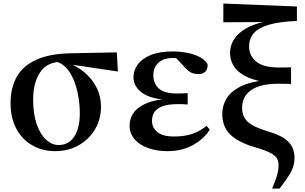

<svg xmlns="http://www.w3.org/2000/svg" viewBox="-20 -845 1738 1094"><path d="M294.5 16.2Q222.9 16.2 165.1 -16.3Q107.3 -48.7 73.8 -110.2Q40.2 -171.8 40.2 -257.1Q40.2 -344.6 75.4 -407.2Q110.5 -469.7 186 -504.3Q261.4 -538.9 382.5 -541.4L645.6 -546.6L651.7 -437.5L363.8 -480.3L336.9 -493.5Q249.8 -494 209.4 -434.2Q168.9 -374.4 168.9 -277.8Q168.9 -194.4 189.4 -136.5Q209.8 -78.6 243 -48.6Q276.1 -18.7 314.2 -18.7Q371.3 -18.7 403 -66.6Q434.7 -114.5 434.7 -199.6Q434.7 -251.2 425.1 -302.6Q415.6 -354.1 396.8 -396.8Q378 -439.5 349.4 -466.3Q320.8 -493.2 283.2 -495.5L304.9 -504.5Q350.2 -496.4 394.6 -475.4Q439 -454.4 475.1 -420.2Q511.3 -385.9 533.4 -339.8Q555.4 -293.6 555.4 -235.7Q555.4 -165.4 521.5 -108.2Q487.5 -51.1 428.8 -17.5Q370.1 16.2 294.5 16.2Z M934.9 16.2Q873.5 16.2 824.4 -1.2Q775.4 -18.5 746.9 -51.5Q718.4 -84.5 718.4 -130.8Q718.4 -168.4 741 -201.7Q763.6 -235 815.8 -257.1Q868 -279.1 956.4 -283.1V-274.3Q841.6 -278.8 791.1 -315.2Q740.6 -351.5 740.6 -404.7Q740.6 -443.9 764.9 -477.5Q789.2 -511 838.6 -531.5Q888.1 -551.9 963 -551.9Q1007 -551.9 1047.7 -543.9Q1088.5 -535.8 1118.9 -519.6Q1149.3 -503.3 1162.7 -479.2Q1164.2 -452.9 1150.8 -437.9Q1137.4 -422.9 1112.1 -422.9Q1090.6 -422.9 1072.6 -429.9Q1054.7 -436.8 1028.2 -466.1L965.2 -533.9L1026.5 -534.8L1048.7 -509.1Q1021.5 -511.9 1002.4 -513.3Q983.2 -514.7 965.4 -514.7Q913.6 -514.7 883.6 -488.3Q853.6 -461.8 853.6 -416.3Q853.6 -370.3 884.5 -341.3Q915.5 -312.4 988.1 -312.4Q1002.8 -312.4 1016.7 -312.9Q1030.7 -313.4 1049.4 -314.4V-249.8Q1026.3 -251.6 1014.5 -251.6Q1002.7 -251.6 993.3 -251.6Q936.7 -251.6 904.6 -239.1Q872.6 -226.7 859.3 -205.6Q846.1 -184.5 846.1 -156.2Q846.1 -117.7 876.4 -92.5Q906.7 -67.3 972.1 -67.3Q1032.3 -67.3 1076 -82.4Q1119.6 -97.5 1157.2 -127.9L1175.3 -106.5Q1142.7 -53.4 1079.5 -18.6Q1016.3 16.2 934.9 16.2Z M1530.4 229.5Q1547.9 190 1557.6 157.4Q1567.3 124.7 1567.3 96.1Q1567.3 72.6 1557.5 56.5Q1547.7 40.5 1519.6 25.8Q1491.6 11.1 1435.6 -5.3Q1340.1 -32.7 1293.3 -77.1Q1246.5 -121.5 1246.5 -196.8Q1246.5 -242.5 1270.3 -282.8Q1294.1 -323 1348.4 -351.2Q1402.7 -379.3 1493.1 -388.1L1491.3 -376.8Q1417.2 -389.1 1372.9 -413.9Q1328.7 -438.7 1309.7 -472.3Q1290.8 -505.9 1290.8 -541.6Q1290.8 -610.6 1347.4 -658.9Q1403.9 -707.2 1513.4 -726.5L1501 -709.6V-719.5L1252.6 -718V-824.8L1671.8 -808V-725.6Q1571.7 -721.8 1511.5 -703.8Q1451.4 -685.9 1425.3 -655.1Q1399.3 -624.3 1399.3 -580.4Q1399.3 -527.6 1440.1 -494Q1481 -460.5 1568.4 -460.5Q1581.8 -460.5 1601.7 -460.5Q1621.6 -460.5 1638.4 -461.5V-366.5Q1619.5 -367.5 1597.9 -367.6Q1576.2 -367.8 1562.4 -367.8Q1466.3 -367.8 1412.9 -332.6Q1359.5 -297.3 1359.5 -230.4Q1359.5 -181.9 1390.8 -151.8Q1422.1 -121.6 1504.4 -97Q1565.6 -79.3 1598.6 -57.2Q1631.5 -35.1 1644.9 -7.2Q1658.2 20.8 1658.2 55.7Q1658.2 100.4 1634.4 141.2Q1610.6 181.9 1572.9 229.5Z"/></svg>

Font: Early Summer Mincho VF
Style: Regular
Weight: 250
Designer: GuiWonder
Version: Version 1.002